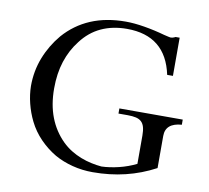

<svg xmlns="http://www.w3.org/2000/svg" viewBox="-78 -775 956 880"><g transform="rotate(10 399.5 -335.0)"><path d="M772.9 -267.1Q697.8 -261.7 697.8 -201.7V-52.2Q630.9 -16.6 559.3 0.7Q487.8 18.1 407.7 18.1Q358.9 18.1 313.2 6.3Q267.6 -5.4 229.5 -26.9Q189 -50.8 155.3 -85.4Q121.6 -120.1 100.6 -162.6Q82 -200.2 71.8 -241.2Q61.5 -282.2 61 -322.3Q61 -392.1 85.4 -454.6Q109.9 -517.1 153.3 -568.8Q205.1 -627.9 276.1 -658Q347.2 -688 438.5 -688Q477.5 -688 525.9 -679.9Q574.2 -671.9 622.6 -658.2Q623 -658.2 623.8 -658Q624.5 -657.7 625 -657.7Q635.7 -655.3 642.6 -653.6Q649.4 -651.9 651.4 -651.9Q663.6 -651.9 674.8 -658.2H693.8V-480.5H667Q629.9 -656.2 449.7 -656.2Q382.8 -656.2 330.1 -631.8Q277.3 -607.4 239.3 -557.1Q204.1 -512.2 185.8 -455.8Q167.5 -399.4 167.5 -329.6Q167.5 -254.4 190.2 -195.6Q212.9 -136.7 257.3 -92.8Q276.9 -73.7 299.6 -59.8Q322.3 -45.9 346.2 -36.6Q370.1 -27.3 394.8 -22Q419.4 -16.6 442.9 -14.6Q461.4 -15.1 481.9 -18.1Q502.4 -21 523.4 -26.1Q544.4 -31.2 564.7 -38.6Q585 -45.9 603.5 -55.2V-187Q603.5 -210.4 599.1 -226.1Q594.7 -241.7 585 -250.7Q575.2 -259.8 559.6 -263.4Q543.9 -267.1 521 -267.1H478V-291H772.9Z"/></g></svg>

Font: XB Niloofar
Style: Regular
Weight: 400
Designer: Behnam
Foundry: Irmug
Version: Version 7.201 2008